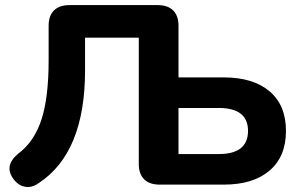

<svg xmlns="http://www.w3.org/2000/svg" viewBox="-20 -725 1175 754"><path d="M859 0H607Q567 0 546 -21Q525 -42 525 -81V-577H314V-449Q314 -125 132 -6Q106 13 79 8.5Q52 4 33 -22Q-6 -74 52 -122Q114 -168 142.5 -254.5Q171 -341 171 -489V-624Q171 -663 192 -684Q213 -705 253 -705H599Q639 -705 660 -684Q681 -663 681 -624V-421H859Q974 -421 1038.5 -366.5Q1103 -312 1103 -211Q1103 -110 1038.5 -55Q974 0 859 0ZM681 -301V-120H839Q954 -120 954 -211Q954 -301 839 -301Z"/></svg>

Font: Nunito ExtraBold
Style: Regular
Weight: 800
Designer: Vernon Adams
Foundry: Vernon Adams
Version: Version 3.602